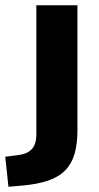

<svg xmlns="http://www.w3.org/2000/svg" viewBox="-73 -516 375 729"><path d="M-41 193 -53 79 -5 73Q30 69 47.5 50.5Q65 32 65 -6V-496H221V-21Q221 31 210 68.5Q199 106 174.5 131Q150 156 109 170Q68 184 7 189Z"/></svg>

Font: Nunito Sans 10pt ExtraBold
Style: Regular
Weight: 800
Designer: Vernon Adams
Foundry: Vernon Adams
Version: Version 3.101;gftools[0.9.27]